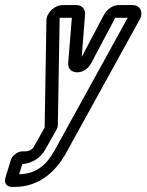

<svg xmlns="http://www.w3.org/2000/svg" viewBox="-39 -521 577 756"><path d="M36.6 165 48.8 125C87.4 123 122.7 99 139.2 68L180.5 -5C188.8 -19 188.3 -24 188.8 -32L195.9 -451H243.9L229.5 -273C225.4 -227 293.6 -221 320.5 -273L414.9 -451H463.9L174.4 74C144.2 127 104.9 164 36.6 165ZM18.3 215C116.3 215 180.2 153 218.7 86L510.4 -443C527.9 -474 512.2 -501 483.2 -501H428.2C405.2 -501 382 -484 370.9 -464L282.8 -297L295.9 -464C297 -484 285.2 -501 261.2 -501H207.2C178.2 -501 144.6 -473 143.8 -441L136.8 -19L94.9 56C90.1 65 78.1 75 59.1 75H49.1C30.1 75 9.2 91 3.4 110L-17.7 179C-23.8 199 -12.7 215 7.3 215Z"/></svg>

Font: DIN Rundschrift
Style: EngKontKu
Weight: 400
Width: 3
Version: Version 1.027